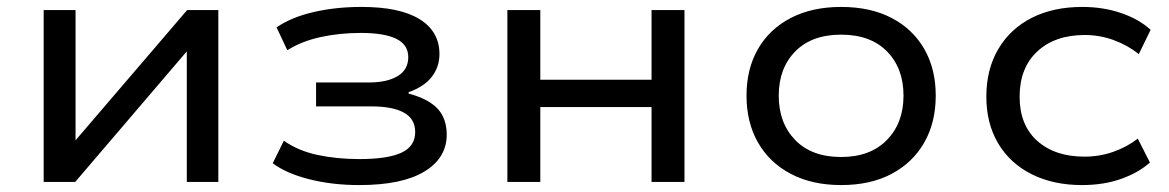

<svg xmlns="http://www.w3.org/2000/svg" viewBox="-20 -525 3372 554"><path d="M106 0V-496H198V-119H197L520 -496H610V0H519V-378H520L197 0Z M1017 9Q938 9 871.5 -8Q805 -25 767 -54L799 -119Q840 -90 896 -78Q952 -66 1017 -66Q1099 -66 1138.5 -84.5Q1178 -103 1178 -144Q1178 -182 1145.5 -200Q1113 -218 1052 -218H892V-287H1044Q1097 -287 1127.5 -305.5Q1158 -324 1158 -360Q1158 -396 1123.5 -413Q1089 -430 1021 -430Q960 -430 905 -418Q850 -406 809 -380L778 -446Q820 -475 884 -490Q948 -505 1023 -505Q1134 -505 1191 -469.5Q1248 -434 1248 -369Q1248 -332 1226 -303.5Q1204 -275 1159 -259V-255Q1197 -245 1221.5 -229Q1246 -213 1257.5 -190Q1269 -167 1269 -137Q1269 -69 1204.5 -30Q1140 9 1017 9Z M1444 0V-496H1539V-295H1860V-496H1955V0H1860V-216H1539V0Z M2407 9Q2323 9 2261.5 -23.5Q2200 -56 2167 -114Q2134 -172 2134 -249Q2134 -326 2167 -383.5Q2200 -441 2261.5 -473Q2323 -505 2407 -505Q2492 -505 2553 -473Q2614 -441 2647 -383.5Q2680 -326 2680 -249Q2680 -172 2647 -114Q2614 -56 2553 -23.5Q2492 9 2407 9ZM2407 -72Q2491 -72 2539 -121Q2587 -170 2587 -249Q2587 -328 2539.5 -376.5Q2492 -425 2407 -425Q2322 -425 2274.5 -376.5Q2227 -328 2227 -249Q2227 -170 2274.5 -121Q2322 -72 2407 -72Z M3102 9Q3019 9 2956.5 -22.5Q2894 -54 2860 -111.5Q2826 -169 2826 -246Q2826 -325 2860.5 -383.5Q2895 -442 2957 -473.5Q3019 -505 3103 -505Q3163 -505 3214.5 -487.5Q3266 -470 3300 -439L3266 -369Q3233 -395 3193 -409.5Q3153 -424 3110 -424Q3024 -424 2973 -376.5Q2922 -329 2922 -246Q2922 -164 2973 -118.5Q3024 -73 3109 -73Q3153 -73 3192.5 -87Q3232 -101 3263 -125L3298 -56Q3264 -26 3214 -8.5Q3164 9 3102 9Z"/></svg>

Font: Nunito Sans 7pt SemiExpanded
Style: Regular
Weight: 400
Width: 6
Designer: Vernon Adams
Foundry: Vernon Adams
Version: Version 3.101;gftools[0.9.27]